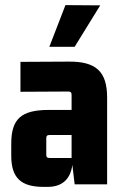

<svg xmlns="http://www.w3.org/2000/svg" viewBox="-20 -721 478 751"><path d="M260 -103H175C165 -103 161 -106 161 -116V-180C161 -190 165 -193 175 -193H260ZM166 10C226 10 256 -23 263 -76L272 0H399V-339C399 -442 355 -481 248 -480L60 -479V-362L246 -363C256 -363 260 -360 260 -350V-291H171C64 -291 24 -257 24 -159V-112C24 -24 63 10 151 10ZM173 -538H272L372 -700L236 -701Z"/></svg>

Font: Gemini
Style: Regular
Weight: 700
Designer: Pushpananda Ekanayake, Sol Matas, Kosala Senevirathne
Foundry: Mooniak
Version: Version 1.000;PS 1.0;hotconv 1.0.86;makeotf.lib2.5.63406